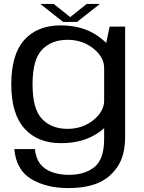

<svg xmlns="http://www.w3.org/2000/svg" viewBox="-20 -726 736 979"><path d="M327.5 233Q415.5 233 476.5 208.5Q537.5 184 577.8 126.2Q618 68.5 618 -29V-590.5H539L511 -456.5V-17.5Q511 85.5 461.8 125.5Q412.5 165.5 331.5 165.5Q283 165.5 244.8 151.5Q206.5 137.5 184.5 109Q162.5 80.5 158 34H53Q62.5 141 139.5 187Q216.5 233 327.5 233ZM291 4Q403.5 4 480.2 -48.5Q557 -101 557 -154L511 -213Q511 -158 456 -113.5Q401 -69 324 -69Q243 -69 194.5 -119.2Q146 -169.5 146 -296Q146 -422.5 194.5 -472.8Q243 -523 324 -523Q401 -523 456 -478.8Q511 -434.5 511 -380L556.5 -436.5Q556.5 -488 479.2 -542.2Q402 -596.5 289.5 -596.5Q170.5 -596.5 104 -522.5Q37.5 -448.5 37.5 -296.5Q37.5 -145 104.8 -70.5Q172 4 291 4ZM302 -614H372.5L489.5 -706H422L338 -638.5L254 -706H185.5Z"/></svg>

Font: Anybody SemiExpanded
Style: Regular
Weight: 400
Width: 6
Designer: Tyler Finck
Foundry: Etcetera Type Company
Version: Version 1.113;gftools[0.9.25]